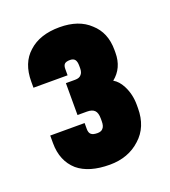

<svg xmlns="http://www.w3.org/2000/svg" viewBox="-93 -936 527 594"><g transform="rotate(-20 170.5 -639.5)"><path d="M64.9 -443.8Q26.9 -477.5 26.9 -536.1V-561H140.1V-541Q140.1 -528.8 146.5 -523.4Q152.8 -518.1 167 -518.1Q179.7 -518.1 185.1 -524.9Q191.9 -531.7 191.9 -547.9V-557.1Q191.9 -575.7 184.1 -583.7Q176.3 -591.8 159.2 -591.8H127.9V-696.8H158.2Q172.4 -696.8 178.2 -704.1Q185.1 -710.9 185.1 -725.1V-732.9Q185.1 -747.1 180.2 -753.4Q175.3 -759.8 164.1 -759.8Q151.4 -759.8 146.2 -754.9Q141.1 -750 141.1 -738.8V-717.8H28.8V-737.8Q28.8 -799.3 65.9 -832Q103 -866.2 168 -866.2Q231.4 -866.2 267.1 -832Q304.2 -799.3 304.2 -742.2V-732.9Q304.2 -682.6 268.1 -653.8Q284.7 -644.5 295.9 -623Q311 -593.8 311 -559.1V-547.9Q311 -485.8 271 -450.2Q231 -413.1 169.9 -413.1Q101.6 -413.1 64.9 -443.8Z"/></g></svg>

Font: D-DIN-PRO Heavy
Style: Bold
Weight: 900
Designer: Charles Nix
Foundry: CyberFei
Version: Version 1.000;hotconv 1.0.109;makeotfexe 2.5.65596